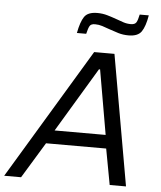

<svg xmlns="http://www.w3.org/2000/svg" viewBox="-85 -956 843 1008"><g transform="rotate(5 337.0 -452.5)"><path d="M-25 0 389 -688H496L617 0H531L496 -189H179L64 0ZM218 -260H487L428 -600H422ZM290 -780Q301 -839 319.5 -866.5Q338 -894 388 -894Q416 -894 441.5 -886.5Q467 -879 492 -870Q511 -863 529 -857Q547 -851 568 -851Q589 -851 596.5 -863Q604 -875 610 -905H658Q648 -846 629 -818.5Q610 -791 561 -791Q532 -791 507 -798.5Q482 -806 457 -815Q438 -822 419.5 -828Q401 -834 381 -834Q360 -834 353 -822Q346 -810 339 -780Z"/></g></svg>

Font: Saira
Style: Italic
Weight: 400
Italic angle: -12°
Designer: Hector Gatti with collaboration of the Omnibus-Type team
Foundry: Omnibus-Type
Version: Version 1.100; ttfautohint (v1.8.3)